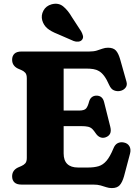

<svg xmlns="http://www.w3.org/2000/svg" viewBox="-20 -971 730 1010"><path d="M223.8 -389.4H395.2Q424 -389.4 433.2 -400.7Q442.5 -412.1 448.7 -436.7Q453.2 -452.1 463.1 -459.9Q473.1 -467.7 486.5 -467.9Q519.3 -468.4 527.7 -433.6L560.2 -303.8Q565.8 -281.4 559 -267.8Q552.2 -254.2 534.7 -248.3Q520.4 -243.6 507.1 -249Q493.9 -254.4 484 -269Q473.9 -284.3 465.1 -292.8Q456.4 -301.2 443 -304.4Q429.7 -307.6 405.6 -307.6H223.8ZM43.8 -656.8Q43.8 -676.8 55.9 -688.4Q68 -700 93.2 -700H449.8Q472.9 -700 489.1 -705Q505.3 -710 519.1 -715Q533 -720 548.2 -720Q576 -720 589.6 -705.3Q603.2 -690.5 612.4 -657.8L645.4 -540.9Q650.7 -522.3 639.9 -509Q629.2 -495.6 610 -492.2Q594.5 -489.6 579.3 -495.8Q564.2 -501.9 554.2 -524.1Q541.2 -553.7 528.3 -571Q515.5 -588.2 501.3 -596.6Q487.2 -605 470.8 -607.6Q454.5 -610.2 434.2 -610.2H314.8V-163.8Q314.8 -126.9 334.1 -108.3Q353.4 -89.8 390.3 -89.8H443.5Q475.8 -89.8 498.9 -96.8Q522.1 -103.9 540.5 -125.5Q559 -147.2 576.7 -190.2Q584.5 -210.4 599 -217.8Q613.6 -225.2 631.8 -221.4Q652.1 -217.3 661.1 -201.1Q670.1 -184.9 663.7 -161.6L632.4 -43.8Q623.3 -11.9 609.6 3.3Q596 18.4 568.2 18.4Q553.1 18.4 539.4 13.8Q525.7 9.2 509.6 4.6Q493.6 0 470.6 0H93.2Q68 0 55.9 -11.6Q43.8 -23.2 43.8 -43.2Q43.8 -74.8 74 -89.6L92 -97.4Q105.1 -103 113.1 -112Q121 -121.1 121 -140.6V-559.4Q121 -578.9 113.1 -588Q105.1 -597.1 92 -602.6L74 -610.4Q43.8 -625.2 43.8 -656.8ZM358.7 -880.2 407.1 -805.9Q413.6 -794.1 416.3 -782.9Q419.1 -771.8 411.8 -762Q405 -753.5 392.3 -752Q379.6 -750.6 367.5 -755.3L283.8 -791.7Q247.4 -806 228.5 -822.2Q209.6 -838.4 202.2 -863.9Q195.1 -890 208.4 -915Q221.8 -940.1 251.6 -948.4Q287.2 -957.7 312.2 -937.5Q337.2 -917.3 358.7 -880.2Z"/></svg>

Font: Fraunces SuperSoft
Style: Regular
Weight: 900
Version: Version 1.000;[b76b70a41]